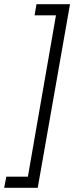

<svg xmlns="http://www.w3.org/2000/svg" viewBox="-53 -740 354 916"><path d="M281 -720H121L112 -667H214L80 103H-23L-33 156H127Z"/></svg>

Font: Fixel Text 20240404 Light
Style: Italic
Weight: 300
Width: 4
Italic angle: -10°
Designer: AlfaBravo + MacPaw
Foundry: Kyrylo Tkachov, Marchela Mozhyna, Serhii Makarenko, Maria Weinstein, Zakhar Kryvoshyya
Version: Version 1.211;Glyphs 3.2 (3225)